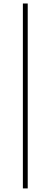

<svg xmlns="http://www.w3.org/2000/svg" viewBox="-20 -800 282 1070"><path d="M107.5 250V-780.5H134.5V250Z"/></svg>

Font: Bodoni Moda 9pt
Style: Bold
Weight: 700
Designer: Owen Earl
Foundry: indestructible type
Version: Version 2.005